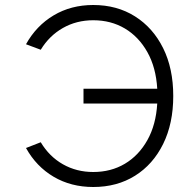

<svg xmlns="http://www.w3.org/2000/svg" viewBox="-20 -735 759 768"><path d="M353 13Q264 13 194.5 -28Q125 -69 84 -143L143 -166Q177 -109 231.5 -78Q286 -47 353 -47Q424 -47 479.5 -80Q535 -113 569.5 -174.5Q604 -236 609 -321H314V-380H609Q604 -465 569.5 -526.5Q535 -588 479.5 -621Q424 -654 353 -654Q286 -654 231.5 -623Q177 -592 143 -536L84 -558Q125 -632 194.5 -673.5Q264 -715 353 -715Q448 -715 520 -669.5Q592 -624 632.5 -542.5Q673 -461 673 -351Q673 -241 632.5 -159Q592 -77 520 -32Q448 13 353 13Z"/></svg>

Font: Zen Kaku Gothic Antique
Style: Regular
Weight: 400
Designer: Yoshimichi Ohira
Foundry: Positype
Version: Version 1.001